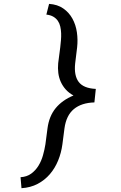

<svg xmlns="http://www.w3.org/2000/svg" viewBox="-20 -799 627 999"><path d="M86.9 123Q119.6 121.1 142.3 104.5Q165 87.9 180.2 63.2Q195.3 38.6 203.6 9Q211.9 -20.5 216.3 -48.3L227.1 -130.9Q235.4 -194.3 269.5 -236.1Q303.7 -277.8 362.3 -302.2Q338.9 -314.9 322.5 -333Q306.2 -351.1 296.4 -372.8Q286.6 -394.5 283.4 -419.2Q280.3 -443.8 282.7 -469.7L293.5 -553.2Q295.4 -570.8 297.1 -589.4Q298.8 -607.9 298.1 -626Q297.4 -644 293.7 -660.6Q290 -677.2 281.2 -690.2Q272.5 -703.1 257.8 -711.9Q243.2 -720.7 221.2 -723.1L235.4 -778.8Q279.3 -775.9 309.3 -754.9Q339.4 -733.9 356.9 -701.9Q374.5 -669.9 380.1 -630.9Q385.7 -591.8 381.3 -552.7L371.1 -469.2Q364.3 -406.2 389.4 -372.8Q414.6 -339.4 478.5 -336.4L471.2 -266.1Q403.8 -264.2 364.3 -231.4Q324.7 -198.7 315.4 -130.9L304.7 -48.3Q298.8 -3.9 282.5 36.1Q266.1 76.2 239.5 107.2Q212.9 138.2 176 157.7Q139.2 177.2 91.8 180.2Z"/></svg>

Font: TypoPRO Roboto Mono
Style: Italic
Weight: 400
Designer: Google
Version: Version 2.000986; 2015; ttfautohint (v1.3)